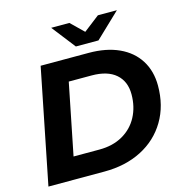

<svg xmlns="http://www.w3.org/2000/svg" viewBox="-127 -1016 1080 1132"><g transform="rotate(-15 413.0 -450.0)"><path d="M169 -700H462Q569 -700 646.5 -664.5Q724 -629 765.5 -563Q807 -497 807 -408Q807 -286 752 -193.5Q697 -101 598.5 -50.5Q500 0 371 0H29ZM376 -133Q458 -133 518.5 -167.5Q579 -202 611 -262.5Q643 -323 643 -399Q643 -478 592 -522.5Q541 -567 444 -567H305L218 -133ZM688 -900 537 -756H399L287 -900H398L475 -825L572 -900Z"/></g></svg>

Font: Idrija
Style: Bold Italic
Weight: 700
Italic angle: -11.3°
Designer: Julieta Ulanovsky
Foundry: Julieta Ulanovsky
Version: Version 7.200